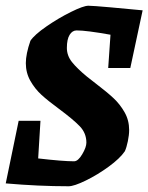

<svg xmlns="http://www.w3.org/2000/svg" viewBox="-22 -640 517 669"><path d="M355 -403 363 -519Q279 -534 245 -534Q230 -534 220.5 -518.5Q211 -503 211 -473Q211 -446 229 -423.5Q247 -401 281 -373L313 -348Q351 -319 373.5 -298Q396 -277 412 -249Q428 -221 428 -187Q428 -170 423.5 -148Q419 -126 413 -113Q396 -88 357 -59.5Q318 -31 277 -11Q236 9 217 9Q112 9 -2 -1L43 -219H119L111 -88Q197 -78 236 -78Q250 -78 264.5 -102.5Q279 -127 279 -143Q279 -176 256 -200Q233 -224 183 -261Q145 -289 122.5 -309.5Q100 -330 84 -358Q68 -386 68 -420Q68 -452 84 -498Q98 -519 140 -548Q182 -577 225.5 -598.5Q269 -620 286 -620Q300 -620 362.5 -614.5Q425 -609 475 -604L432 -403Z"/></svg>

Font: Grenze
Style: Bold Italic
Weight: 700
Italic angle: -10°
Designer: Renata Polastri
Foundry: Omnibus-Type
Version: Version 1.002; ttfautohint (v1.8)